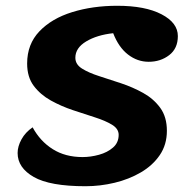

<svg xmlns="http://www.w3.org/2000/svg" viewBox="-20 -620 675 665"><path d="M276 25Q153 25 97 -7Q41 -39 41 -90Q41 -113 54.5 -137.5Q68 -162 93 -179Q119 -131 162.5 -103.5Q206 -76 266 -76Q294 -76 323 -84Q352 -92 371.5 -109Q391 -126 391 -153Q391 -174 368 -188Q345 -202 309 -213.5Q273 -225 232.5 -238.5Q192 -252 156 -272Q120 -292 97 -322.5Q74 -353 74 -400Q74 -467 116.5 -511.5Q159 -556 230 -578Q301 -600 386 -600Q483 -600 539.5 -570.5Q596 -541 596 -495Q596 -452 566 -429Q536 -406 495 -406Q456 -406 423.5 -431Q391 -456 372 -505Q316 -499 278.5 -476.5Q241 -454 241 -420Q241 -397 264 -382.5Q287 -368 323 -356.5Q359 -345 399.5 -331.5Q440 -318 476 -298Q512 -278 535 -246.5Q558 -215 558 -167Q558 -119 533.5 -83Q509 -47 468 -23Q427 1 377 13Q327 25 276 25Z"/></svg>

Font: Lemonada SemiBold
Style: Regular
Weight: 600
Designer: Mohamed Gaber (Arabic), Eduardo Tunni (Latin)
Foundry: Kief Type Foundry
Version: Version 4.005; ttfautohint (v1.8.3)